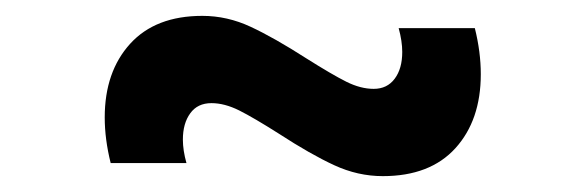

<svg xmlns="http://www.w3.org/2000/svg" viewBox="-20 -436 738 242"><path d="M331.5 -267.5Q300 -287.5 281.5 -296.8Q263 -306 246.5 -306Q229 -306 219.8 -293.2Q210.5 -280.5 210.5 -260Q210.5 -246.5 215 -230.5H119.5Q112 -260.5 112 -288Q112 -345.5 144 -380.8Q176 -416 235 -416Q266.5 -416 296 -402.2Q325.5 -388.5 366 -362.5Q398.5 -342 416.5 -333Q434.5 -324 451 -324Q468 -324 477.5 -336.8Q487 -349.5 487 -370.5Q487 -384 482.5 -400.5H578.5Q586 -370.5 586 -342.5Q586 -284.5 554 -249.2Q522 -214 462.5 -214Q431 -214 401.2 -227.8Q371.5 -241.5 331.5 -267.5Z"/></svg>

Font: Manrope KiralyPet SmBd KiralyPet
Style: Regular
Weight: 600
Designer: Mikhail Sharanda
Foundry: Mikhail Sharanda
Version: Version 4.502